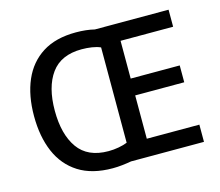

<svg xmlns="http://www.w3.org/2000/svg" viewBox="-104 -859 1148 1002"><g transform="rotate(-15 470.5 -357.5)"><path d="M384 -725Q439 -725 484 -714H882V-622H598V-418H863V-327H598V-93H882V0H488Q466 4 439.5 7Q413 10 387 10Q276 10 203.5 -36Q131 -82 95.5 -165Q60 -248 60 -359Q60 -470 95.5 -552Q131 -634 202.5 -679.5Q274 -725 384 -725ZM390 -632Q278 -632 225 -559Q172 -486 172 -358Q172 -230 224.5 -156Q277 -82 389 -82Q417 -82 444 -87Q471 -92 491 -100V-615Q471 -624 444.5 -628Q418 -632 390 -632Z"/></g></svg>

Font: Noto Sans Ethiopic Medium
Style: Regular
Weight: 500
Designer: Monotype Design Team
Foundry: Monotype Imaging Inc.
Version: Version 2.102; ttfautohint (v1.8.4.7-5d5b)